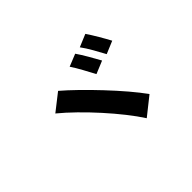

<svg xmlns="http://www.w3.org/2000/svg" viewBox="-116 -1020 1231 1231"><g transform="rotate(-45 500.0 -404.5)"><path d="M597 -691 513 -657C540 -618 578 -545 601 -502L688 -538C667 -577 624 -653 597 -691ZM733 -735 647 -699C676 -661 715 -589 738 -546L824 -582C804 -620 760 -696 733 -735ZM351 -600 236 -510C367 -403 544 -207 629 -74L751 -171C664 -295 464 -504 351 -600Z"/></g></svg>

Font: Noto Sans CJK TC
Style: Bold
Weight: 700
Designer: Ryoko NISHIZUKA 西塚涼子 (kana, bopomofo & ideographs); Paul D. Hunt (Latin, Greek & Cyrillic); Sandoll Communications 산돌커뮤니
Foundry: Adobe
Version: Version 2.004;hotconv 1.0.118;makeotfexe 2.5.65603